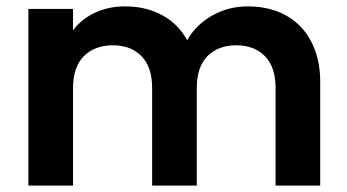

<svg xmlns="http://www.w3.org/2000/svg" viewBox="-20 -582 1088 602"><path d="M844 -306Q844 -372 810.5 -406Q777 -440 721 -440Q664 -440 630.5 -406Q597 -372 597 -306V0H457V-306Q457 -372 423.5 -406Q390 -440 334 -440Q277 -440 243 -406Q209 -372 209 -306V0H69V-554H209V-487Q235 -522 277.5 -542Q320 -562 372 -562Q437 -562 487.5 -535Q538 -508 567 -456Q594 -504 645 -533Q696 -562 757 -562Q807 -562 848.5 -546.5Q890 -531 920 -501Q950 -471 967 -426.5Q984 -382 984 -325V0H844Z"/></svg>

Font: SVN-Poppins SemiBold
Style: Regular
Weight: 600
Designer: Ninad Kale (Devanagari), Jonny Pinhorn (Latin)
Foundry: Indian Type Foundry
Version: Version 3.002 2017